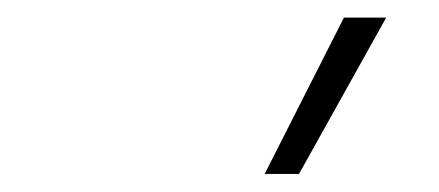

<svg xmlns="http://www.w3.org/2000/svg" viewBox="-20 -828 499 218"><path d="M280.5 -630.5 370.5 -808H418.5L319.5 -630.5Z"/></svg>

Font: Encode Sans SemiCondensed SemiCondensed ExtraLight
Style: Regular
Weight: 200
Width: 4
Designer: Multiple Designers
Foundry: Impallari Type
Version: Version 3.000; ttfautohint (v1.8.3) -l 8 -r 50 -G 200 -x 14 